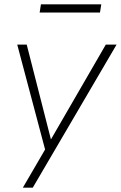

<svg xmlns="http://www.w3.org/2000/svg" viewBox="-20 -691 561 891"><path d="M86 180 195 -7 192 13 60 -484H104L224 -14H199L471 -484H521L132 180ZM164 -633 170 -671H450L444 -633Z"/></svg>

Font: Nunito Sans 12pt ExtraLight 12pt ExtraLight
Style: Italic
Weight: 250
Italic angle: -9°
Version: Version 3.101;gftools[0.9.27]